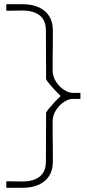

<svg xmlns="http://www.w3.org/2000/svg" viewBox="-20 -780 412 912"><path d="M10 112V81Q26.5 81 50 81.5Q73.5 82 87 82Q198 80.5 198 -13L199 -244Q199 -247.5 211.2 -262.8Q223.5 -278 239.2 -295Q255 -312 266 -321V-327Q255 -336.5 239.2 -353.5Q223.5 -370.5 211.2 -385.8Q199 -401 199 -405L198 -635Q198 -728.5 87 -730Q74.5 -730 51.2 -729.5Q28 -729 10 -729V-760H87Q154 -760 192.5 -727.5Q231 -695 231 -635Q231 -632 231 -613Q231 -594 230.8 -567.5Q230.5 -541 230.2 -514.5Q230 -488 230 -469Q230 -450 230 -447Q230 -417 245.8 -392.5Q261.5 -368 283.5 -353.5Q305.5 -339 324 -339H362V-310H324Q305.5 -310 283.5 -295.5Q261.5 -281 245.8 -256.5Q230 -232 230 -202Q230 -199 230 -180Q230 -161 230.2 -134.2Q230.5 -107.5 230.8 -80.8Q231 -54 231 -35Q231 -16 231 -13Q231 47 192.5 79.5Q154 112 87 112Z"/></svg>

Font: Commissioner Loud Thin
Style: Regular
Weight: 100
Designer: Kostas Bartsokas
Foundry: Kostas Bartsokas
Version: Version 1.000; ttfautohint (v1.8.3)